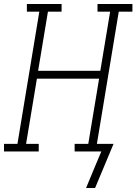

<svg xmlns="http://www.w3.org/2000/svg" viewBox="-35 -755 680 957"><path d="M394 182 433 88 470 0H337V-38H405L459 -363H149L95 -38H158V0H-15V-38H52L161 -697H99V-735H272V-697H204L155 -402H465L514 -697H451V-735H625V-697H557L448 -38H531L439 182Z"/></svg>

Font: Iosevka Slab XLtEx
Style: Italic
Weight: 200
Width: 7
Italic angle: -9°
Monospace: yes
Designer: Belleve Invis
Foundry: Belleve Invis
Version: Version 11.1.0; ttfautohint (v1.8.3)